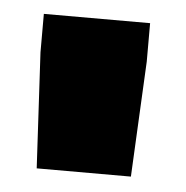

<svg xmlns="http://www.w3.org/2000/svg" viewBox="-33 -791 322 333"><g transform="rotate(5 128.0 -625.0)"><path d="M42 -491 31 -692V-759H216V-692L206 -491Z"/></g></svg>

Font: Exo Thin Black
Style: Regular
Weight: 900
Version: Version 2.000